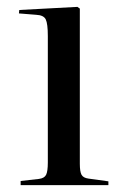

<svg xmlns="http://www.w3.org/2000/svg" viewBox="-20 -538 364 558"><path d="M40 0V-12L93 -18Q109 -20 114 -30Q119 -40 119 -66V-433Q119 -469 113 -481.5Q107 -494 85 -495L35 -499L36 -509L205 -518L212 -513V-62Q212 -39 217 -30Q222 -21 237 -19L295 -11V0Z"/></svg>

Font: Literata 72pt
Style: Regular
Weight: 400
Designer: Latin by Veronika Burian and Jose Scaglione. Greek by Irene Vlachou. Cyrillic by Vera Evstafieva.
Foundry: TypeTogether
Version: Version 3.002